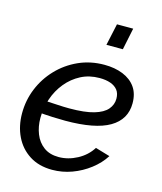

<svg xmlns="http://www.w3.org/2000/svg" viewBox="-111 -812 761 903"><g transform="rotate(15 269.5 -360.0)"><path d="M228 10Q163 10 117 -19.5Q71 -49 47 -99Q23 -149 23 -211Q23 -274 46.5 -331.5Q70 -389 113 -434Q156 -479 213.5 -505Q271 -531 339 -531Q390 -531 429.5 -515Q469 -499 491 -468Q513 -437 513 -390Q513 -311 443 -270Q373 -229 228 -229Q201 -229 166 -230.5Q131 -232 85 -236L97 -296Q141 -294 172.5 -292Q204 -290 231 -290Q307 -290 351 -303Q395 -316 414.5 -339Q434 -362 434 -391Q434 -417 421.5 -433Q409 -449 386.5 -457Q364 -465 333 -465Q283 -465 242.5 -444Q202 -423 172.5 -387Q143 -351 127.5 -305.5Q112 -260 112 -211Q112 -170 126 -134.5Q140 -99 169 -77.5Q198 -56 242 -56Q288 -56 332 -79.5Q376 -103 401 -143L472 -122Q448 -84 409 -54Q370 -24 323.5 -7Q277 10 228 10ZM323 -624 346 -730H425L403 -624Z"/></g></svg>

Font: Raleway Thin Medium
Style: Italic
Weight: 500
Italic angle: -12°
Version: Version 4.026